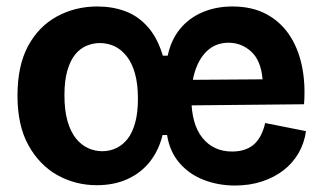

<svg xmlns="http://www.w3.org/2000/svg" viewBox="-20 -559 996 593"><path d="M279 13Q213 13 157.5 -18Q102 -49 68 -110Q34 -171 34 -264Q34 -356 66.5 -416.5Q99 -477 155.5 -508Q212 -539 281 -539Q327 -539 366.5 -524.5Q406 -510 436 -476.5Q466 -443 483 -387H498Q508 -435 535.5 -469Q563 -503 605 -521Q647 -539 698 -539Q757 -539 800.5 -516.5Q844 -494 872 -453.5Q900 -413 912 -357.5Q924 -302 919 -237L510 -233V-312L791 -314Q786 -372 756 -399.5Q726 -427 686 -427Q650 -427 624.5 -406Q599 -385 585 -347Q571 -309 571 -257Q571 -176 605 -133.5Q639 -91 697 -91Q721 -91 739 -98Q757 -105 768.5 -117Q780 -129 787.5 -145Q795 -161 799 -179L925 -154Q920 -117 902 -86Q884 -55 855.5 -33Q827 -11 789 1.5Q751 14 706 14Q654 14 609 -3.5Q564 -21 534 -56Q504 -91 496 -142H482Q471 -96 444 -61Q417 -26 375 -6.5Q333 13 279 13ZM296 -92Q319 -92 339 -101.5Q359 -111 374 -130Q389 -149 397.5 -180Q406 -211 406 -254Q406 -299 397 -331.5Q388 -364 371.5 -385Q355 -406 334 -416Q313 -426 288 -426Q267 -426 247 -417.5Q227 -409 212 -390.5Q197 -372 188 -341Q179 -310 179 -265Q179 -218 188.5 -185Q198 -152 214.5 -131.5Q231 -111 252 -101.5Q273 -92 296 -92Z"/></svg>

Font: Bricolage Grotesque 18pt
Style: Bold
Weight: 700
Designer: Mathieu Triay
Foundry: Atelier Triay
Version: Version 1.000;gftools[0.9.30]